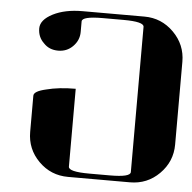

<svg xmlns="http://www.w3.org/2000/svg" viewBox="-47 -662 710 710"><g transform="rotate(5 307.5 -307.5)"><path d="M77.1 -153.8V-288.1Q77.1 -304.7 122.1 -314.9Q168.5 -327.1 231 -327.1V-38.1Q231 -19 308.1 -19H384.8Q460.9 -19 460.9 -38.1V-577.1Q460.9 -596.2 384.8 -596.2H308.1Q231 -596.2 231 -577.1V-538.1Q231 -506.8 208 -483.9Q186 -461.9 153.8 -461.9Q120.6 -461.9 100.1 -483.9Q77.1 -505.4 77.1 -538.1Q77.1 -569.8 122.1 -592.8Q166.5 -615.2 231 -615.2H460.9Q524.4 -615.2 569.8 -569.8Q615.2 -524.4 615.2 -460.9V-153.8Q615.2 -90.3 569.8 -44.9Q524.9 0 460.9 0H231Q167 0 122.1 -44.9Q77.1 -89.8 77.1 -153.8Z"/></g></svg>

Font: Hjet
Style: Regular
Weight: 400
Designer: T. Christopher White
Version: Version 1.2